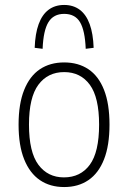

<svg xmlns="http://www.w3.org/2000/svg" viewBox="-20 -747 517 775"><path d="M239 8Q182 8 141 -20Q100 -48 77.5 -104Q55 -160 55 -244Q55 -328 77.5 -384Q100 -440 141 -467.5Q182 -495 239 -495Q296 -495 337 -467.5Q378 -440 400 -384Q422 -328 422 -244Q422 -160 400 -104Q378 -48 337 -20Q296 8 239 8ZM238 -31Q305 -31 342.5 -82Q380 -133 380 -244Q380 -354 342.5 -405Q305 -456 239 -456Q173 -456 135 -405Q97 -354 97 -244Q97 -133 135 -82Q173 -31 238 -31ZM152 -550 120 -554Q122 -611 136 -649.5Q150 -688 176 -707.5Q202 -727 239 -727Q276 -727 302 -707.5Q328 -688 342 -649.5Q356 -611 358 -554L326 -550Q323 -624 303 -657.5Q283 -691 239 -691Q196 -691 175.5 -657.5Q155 -624 152 -550Z"/></svg>

Font: Nunito Sans 10pt Condensed ExtraLight
Style: Regular
Weight: 250
Width: 3
Designer: Vernon Adams
Foundry: Vernon Adams
Version: Version 3.101;gftools[0.9.27]